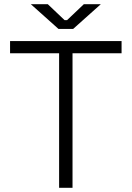

<svg xmlns="http://www.w3.org/2000/svg" viewBox="-20 -896 628 916"><path d="M262 0H326V-642H560V-700H28V-642H262ZM127 -876 259 -758H329L461 -876H380L300 -800H288L208 -876Z"/></svg>

Font: Meta Space Light
Style: Regular
Weight: 300
Designer: Meta Pool / Florian Karsten
Foundry: Meta Pool / Florian Karsten
Version: Version 2.000;Glyphs 3.1.1 (3137)